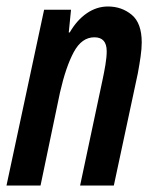

<svg xmlns="http://www.w3.org/2000/svg" viewBox="-25 -572 482 592"><path d="M-5 0 111 -542H194L187 -472H190Q212 -510 242.5 -531Q273 -552 308 -552Q350 -552 381 -526.5Q412 -501 412 -441Q412 -422 408.5 -397.5Q405 -373 400 -346L326 0H222L291 -325Q296 -348 300 -372Q304 -396 304 -414Q304 -457 266 -457Q227 -457 202.5 -411.5Q178 -366 160 -287L100 0Z"/></svg>

Font: Noto Sans ExtraCondensed SemiBold
Style: Italic
Weight: 600
Width: 2
Italic angle: -12°
Designer: Monotype Design Team
Foundry: Monotype Imaging Inc.
Version: Version 2.013; ttfautohint (v1.8.4.7-5d5b)